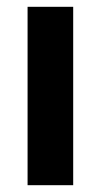

<svg xmlns="http://www.w3.org/2000/svg" viewBox="-20 -544 295 564"><path d="M61 0V-524H195V0Z"/></svg>

Font: YasnoRaleway
Style: Bold
Weight: 700
Designer: Matt McInerney, Pablo Impallari, Rodrigo Fuenzalida
Foundry: Matt McInerney, Pablo Impallari, Rodrigo Fuenzalida
Version: Version 4.026